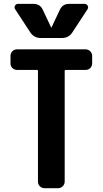

<svg xmlns="http://www.w3.org/2000/svg" viewBox="-20 -990 540 1010"><path d="M429.7 -730.5Q444.3 -730.5 454.6 -720.2Q464.8 -710 464.8 -695.3V-657.2Q464.8 -642.6 455.1 -632.3Q445.3 -622.1 429.7 -622.1H325.2Q320.3 -622.1 320.3 -617.2V-35.2Q320.3 -20.5 310.1 -10.3Q299.8 0 285.2 0H214.8Q200.2 0 189.9 -9.8Q179.7 -19.5 179.7 -35.2V-617.2Q179.7 -622.1 174.8 -622.1H70.3Q55.7 -622.1 45.4 -631.8Q35.2 -641.6 35.2 -657.2V-695.3Q35.2 -710 44.9 -720.2Q54.7 -730.5 70.3 -730.5ZM344.7 -969.7H424.8Q435.5 -969.7 440.9 -960.4Q446.3 -951.2 440.4 -941.4L360.4 -819.3Q341.8 -790 304.7 -790H195.3Q159.2 -790 139.6 -819.3L59.6 -941.4Q53.7 -951.2 59.1 -960.4Q64.5 -969.7 75.2 -969.7H155.3Q191.4 -969.7 205.1 -938.5L249 -845.7Q249 -844.7 250 -844.7Q251 -844.7 251 -845.7L294.9 -938.5Q308.6 -969.7 344.7 -969.7Z"/></svg>

Font: Rounded-L Mgen+ 1mn bold
Style: Bold
Weight: 700
Designer: [Source Han Sans]
Ryoko NISHIZUKA  (kana & ideographs); Paul D. Hunt (Latin, Greek & Cyrillic); Wenlong ZHANG  (bopomofo
Version: Version 1.059.20150602